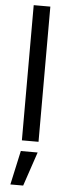

<svg xmlns="http://www.w3.org/2000/svg" viewBox="-63 -757 367 1029"><g transform="rotate(5 120.0 -243.0)"><path d="M164.8 -727.3H75.3V0H164.8ZM34.4 240.8H103.3L165.1 57.5H74.6Z"/></g></svg>

Font: Margiela Sans Text
Style: Regular
Weight: 400
Designer: Stefan Endress, Andreas Faust
Version: Version 1.100;FEAKit 1.0